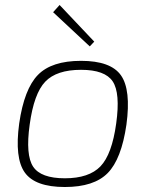

<svg xmlns="http://www.w3.org/2000/svg" viewBox="-20 -738 599 770"><path d="M358 -571 340 -552 193 -689 219 -718ZM305 -494Q424 -494 465 -436Q506 -378 487 -238Q467 -100 412 -44Q357 12 240 12Q121 12 79.5 -46Q38 -104 57 -243Q77 -381 132 -437.5Q187 -494 305 -494ZM305 -458Q207 -458 161.5 -410.5Q116 -363 99 -238Q82 -116 113 -69.5Q144 -23 240 -23Q337 -23 383 -71Q429 -119 446 -243Q463 -365 432 -411.5Q401 -458 305 -458Z"/></svg>

Font: Exo 2.0 Extra Light
Style: Italic
Weight: 250
Italic angle: -8°
Designer: Natanael Gama
Version: Version 1.001;PS 001.001;hotconv 1.0.70;makeotf.lib2.5.58329